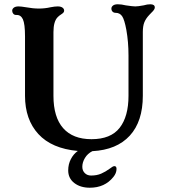

<svg xmlns="http://www.w3.org/2000/svg" viewBox="-20 -698 799 898"><path d="M299 99Q299 70 311.5 46Q324 22 344 8Q222 -3 159.5 -71Q97 -139 97 -250V-528Q97 -586 87 -608Q77 -629 57 -628H55Q47 -628 42 -634Q37 -640 37 -648Q37 -656 44.5 -662Q52 -668 67 -668Q78 -668 102 -664Q134 -658 162 -658Q190 -658 216 -664Q236 -668 250 -668Q264 -668 272 -662.5Q280 -657 280 -648Q280 -643 276.5 -639Q273 -635 265 -630Q257 -625 250 -618Q230 -598 230 -548V-250Q230 -150 275.5 -98.5Q321 -47 408 -47Q498 -47 539.5 -100Q581 -153 581 -250V-438Q581 -502 571 -558Q562 -607 551 -622.5Q540 -638 521 -638Q512 -638 506.5 -643.5Q501 -649 501 -658Q501 -666 508.5 -672Q516 -678 531 -678Q548 -678 568 -673Q601 -668 613 -668Q625 -668 652 -673Q669 -678 683 -678Q704 -678 704 -663Q704 -657 699 -650.5Q694 -644 688 -638.5Q682 -633 678 -628Q662 -611 655 -593.5Q648 -576 648 -548V-250Q648 -130 587 -63.5Q526 3 412 9Q390 20 377.5 40.5Q365 61 365 82Q365 100 376.5 111.5Q388 123 406 123Q433 123 453.5 114Q474 105 493 91Q508 79 515 79Q525 79 525 92Q525 112 510 130Q470 180 400 180Q356 180 327.5 158Q299 136 299 99Z"/></svg>

Font: Raigarh Medium
Style: Regular
Weight: 500
Designer: jaikishan Patel
Foundry: MagicType
Version: Version 1.000